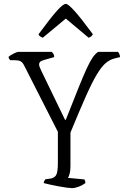

<svg xmlns="http://www.w3.org/2000/svg" viewBox="-20 -972 651 992"><path d="M352 0Q344 0 324.5 -2.5Q305 -5 281.5 -9.5Q258 -14 237.5 -18.5Q217 -23 206 -26Q206 -32 209 -37.5Q212 -43 215 -46L239 -49Q260 -52 269.5 -66.5Q279 -81 279 -130V-291L105 -633Q97 -650 86 -655.5Q75 -661 56 -661H33Q31 -663 28 -667Q25 -671 24 -678Q32 -686 50 -695Q68 -704 76 -704H248Q252 -700 256 -693.5Q260 -687 260 -677L221 -666Q206 -662 194 -657Q182 -652 182 -638Q182 -632 185.5 -624.5Q189 -617 193 -607L316 -353H320Q359 -452 384.5 -515.5Q410 -579 427.5 -617Q445 -655 458.5 -674.5Q472 -694 487 -704H589Q593 -701 596.5 -693.5Q600 -686 600 -677L572 -670Q547 -664 525.5 -645.5Q504 -627 479.5 -586Q455 -545 423 -473Q391 -401 344 -287V-113Q344 -89 339.5 -73.5Q335 -58 331 -53L416 -45Q418 -41 419.5 -37.5Q421 -34 421 -26Q407 -15 387 -7.5Q367 0 352 0ZM201 -777Q181 -785 179 -795Q241 -879 273.5 -915.5Q306 -952 320 -952Q332 -952 365 -915.5Q398 -879 460 -795Q458 -791 453.5 -786Q449 -781 438 -777L320 -876Z"/></svg>

Font: Texturina Thin
Style: Regular
Weight: 100
Designer: Guillermo Torres Carreño
Foundry: Omnibus-Type
Version: Version 1.002; ttfautohint (v1.8.3)